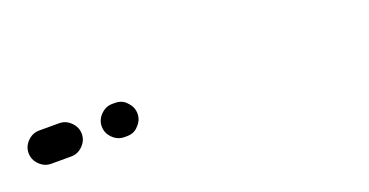

<svg xmlns="http://www.w3.org/2000/svg" viewBox="-41 -109 417 217"><g transform="rotate(-20 167.5 0.0)"><path d="M-14 14Q-20 8 -20 0Q-20 -8 -14 -14Q-8 -20 0 -20H24Q32 -20 38 -14Q44 -8 44 0Q44 8 38 14Q32 20 24 20H0Q-8 20 -14 14ZM105 14Q111 8 111 0Q111 -8 105 -14Q100 -20 91 -20H88Q80 -20 74 -14Q68 -8 68 0Q68 8 74 14Q80 20 88 20H91Q100 20 105 14Z"/></g></svg>

Font: FRB American Cursive Dashed
Style: Bold Italic
Weight: 700
Italic angle: -25°
Version: Version 2.0;Modular Font Editor K font №1